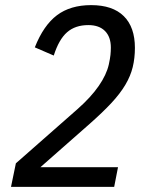

<svg xmlns="http://www.w3.org/2000/svg" viewBox="-20 -730 580 750"><path d="M426 0H23L42 -92L283 -304Q335 -350 365.5 -394Q396 -438 405 -478Q410 -501 411.5 -515.5Q413 -530 413 -544Q413 -586 390 -609Q367 -632 325 -632Q274 -632 242 -604Q210 -576 190 -513L116 -545Q150 -631 202.5 -670.5Q255 -710 336 -710Q420 -710 463.5 -667Q507 -624 507 -543Q507 -503 498.5 -468Q490 -433 469.5 -398.5Q449 -364 415 -327.5Q381 -291 330 -246L138 -77H441Z"/></svg>

Font: IBM Plex Sans Condensed Text
Style: Italic
Weight: 450
Width: 3
Italic angle: -11°
Designer: Mike Abbink, Paul van der Laan, Pieter van Rosmalen
Foundry: Bold Monday
Version: Version 1.1